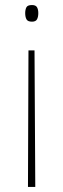

<svg xmlns="http://www.w3.org/2000/svg" viewBox="-20 -553 252 762"><path d="M132 -501Q132 -486 127 -476.5Q122 -467 107 -467Q90 -467 85 -476.5Q80 -486 80 -501Q80 -514 84.5 -523.5Q89 -533 107 -533Q122 -533 127 -524Q132 -515 132 -501ZM93 -353H117L120 189H91Z"/></svg>

Font: Noto Sans Lao UI SemCond Thin
Style: Regular
Weight: 100
Width: 4
Designer: Monotype Design Team
Foundry: Monotype Imaging Inc.
Version: Version 2.000; ttfautohint (v1.8.4.7-5d5b)